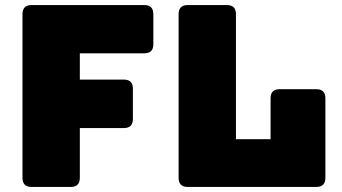

<svg xmlns="http://www.w3.org/2000/svg" viewBox="-20 -740 1353 760"><path d="M260 0H105Q69 0 69 -36V-684Q69 -720 105 -720H551Q587 -720 587 -684V-565Q587 -529 551 -529H296V-425H470Q506 -425 506 -389V-269Q506 -233 470 -233H296V-36Q296 0 260 0ZM1232 0H723Q687 0 687 -36V-684Q687 -720 723 -720H878Q914 -720 914 -684V-189H1051V-351Q1051 -387 1087 -387H1232Q1268 -387 1268 -351V-36Q1268 0 1232 0Z"/></svg>

Font: Bungee Tint
Style: Regular
Weight: 400
Designer: David Jonathan Ross
Foundry: David Jonathan Ross
Version: Version 2.001